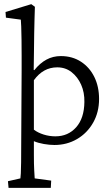

<svg xmlns="http://www.w3.org/2000/svg" viewBox="-20 -697 544 932"><path d="M21.5 214.8 18.6 182.6 79.1 168.9Q80.1 162.1 81.1 144Q82 126 82.5 89.8Q83 53.7 83 -5.9L85 -354.5Q85 -387.7 85 -427.7Q85 -467.8 84.5 -504.9Q84 -542 83 -568.4Q82 -594.7 81.1 -601.6L8.8 -611.3L6.8 -638.7L131.8 -676.8L149.4 -664.1Q148.4 -632.8 147.5 -602.1Q146.5 -571.3 146 -535.6Q145.5 -500 145 -457Q144.5 -414.1 143.6 -357.4L146.5 -356.4Q173.8 -390.6 205.6 -407.7Q237.3 -424.8 275.4 -424.8Q331.1 -424.8 373 -397.5Q415 -370.1 438 -323.2Q460.9 -276.4 460.9 -216.8Q460.9 -152.3 432.1 -101.6Q403.3 -50.8 354 -22Q304.7 6.8 244.1 6.8Q220.7 6.8 192.9 2Q165 -2.9 144.5 -11.7V53.7Q144.5 101.6 146 127.9Q147.5 154.3 148.4 168.9L228.5 179.7L226.6 214.8ZM249 -35.2Q310.5 -35.2 349.6 -79.1Q388.7 -123 389.6 -202.1Q390.6 -248 374 -285.6Q357.4 -323.2 327.6 -346.7Q297.9 -370.1 257.8 -370.1Q223.6 -370.1 195.3 -354.5Q167 -338.9 144.5 -307.6V-67.4Q164.1 -52.7 191.9 -43.9Q219.7 -35.2 249 -35.2Z"/></svg>

Font: Crimson Pro ExtraLight Light
Style: Regular
Weight: 300
Version: Version 1.002